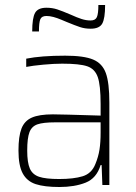

<svg xmlns="http://www.w3.org/2000/svg" viewBox="-20 -741 544 769"><path d="M54 -138Q54 -195 66 -226Q78 -257 107.5 -270Q137 -283 192 -283Q223 -283 383 -278V-324Q383 -400 371.5 -432.5Q360 -465 329.5 -475.5Q299 -486 229 -486Q197 -486 153.5 -482Q110 -478 85 -473V-506Q145 -518 241 -518Q316 -518 353 -502.5Q390 -487 404 -448Q418 -409 418 -330V0H390L387 -80H383Q367 -27 323 -9.5Q279 8 218 8Q158 8 123 -3.5Q88 -15 71 -46.5Q54 -78 54 -138ZM362 -84Q374 -113 378.5 -142Q383 -171 383 -210V-251H201Q153 -251 130 -243Q107 -235 98 -211.5Q89 -188 89 -138Q89 -90 99.5 -66Q110 -42 136.5 -33Q163 -24 217 -24Q275 -24 311 -35Q347 -46 362 -84ZM166 -710Q189 -710 209 -703.5Q229 -697 264 -682Q288 -671 306.5 -665Q325 -659 343 -659Q362 -659 368 -672.5Q374 -686 374 -721H401Q401 -667 389.5 -646.5Q378 -626 343 -626Q320 -626 300.5 -632.5Q281 -639 247 -653Q242 -655 225.5 -662Q209 -669 194 -673Q179 -677 166 -677Q147 -677 141.5 -664Q136 -651 136 -615H109Q109 -669 120.5 -689.5Q132 -710 166 -710Z"/></svg>

Font: Saira Semi Condensed Thin
Style: Regular
Weight: 100
Width: 4
Designer: Hector Gatti with collaboration of the Omnibus-Type team
Foundry: Omnibus-Type
Version: Version 1.001; ttfautohint (v1.8)